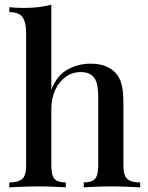

<svg xmlns="http://www.w3.org/2000/svg" viewBox="-20 -803 635 823"><path d="M200 -783V-419Q225 -481 270.5 -505.5Q316 -530 367 -530Q407 -530 432.5 -519.5Q458 -509 475 -491Q493 -472 501 -442Q509 -412 509 -361V-93Q509 -51 525.5 -36Q542 -21 581 -21V0Q563 -1 527 -2.5Q491 -4 457 -4Q422 -4 388.5 -2.5Q355 -1 339 0V-21Q373 -21 387 -36Q401 -51 401 -93V-389Q401 -418 396 -441.5Q391 -465 374.5 -479.5Q358 -494 326 -494Q290 -494 261.5 -473.5Q233 -453 216.5 -417Q200 -381 200 -335V-93Q200 -51 214 -36Q228 -21 262 -21V0Q245 -1 212.5 -2.5Q180 -4 146 -4Q111 -4 74.5 -2.5Q38 -1 20 0V-21Q59 -21 75.5 -36Q92 -51 92 -93V-663Q92 -708 76.5 -729.5Q61 -751 20 -751V-772Q52 -769 82 -769Q115 -769 145 -772.5Q175 -776 200 -783Z"/></svg>

Font: Playfair Display Medium
Style: Regular
Weight: 500
Designer: Claus Eggers Sørensen
Foundry: Claus Eggers Sørensen
Version: Version 1.203